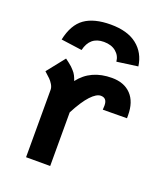

<svg xmlns="http://www.w3.org/2000/svg" viewBox="-136 -828 790 920"><g transform="rotate(20 259.0 -368.0)"><path d="M267.6 -647Q196.8 -647 179.7 -573.7L72.8 -588.4Q89.8 -668.5 137.7 -702.4Q185.5 -736.3 270.5 -736.3Q356 -736.3 404.5 -698Q453.1 -659.7 462.4 -592.8L355.5 -578.1Q353 -607.9 329.6 -627.4Q306.2 -647 267.6 -647ZM197.3 -421.9Q255.4 -498 363.3 -498Q425.3 -498 460.7 -461.2Q496.1 -424.3 496.1 -355.5V-340.8L373 -339.8Q374 -350.6 374 -361.3Q374 -399.4 341.8 -399.4Q319.8 -399.4 291 -368.7Q262.2 -337.9 228.5 -273.4V0H105.5V-343.8Q105.5 -356.9 97.2 -370.6Q88.9 -384.3 80.1 -392.8Q71.3 -401.4 51.8 -418.9L124 -509.8Q127.4 -507.3 140.9 -497.1Q154.3 -486.8 158.7 -482.4Q163.1 -478 172.1 -468.3Q181.2 -458.5 186.8 -447.5Q192.4 -436.5 197.3 -421.9Z"/></g></svg>

Font: Fantasque Sans Mono
Style: Bold
Weight: 700
Monospace: yes
Designer: Jany Belluz
Version: Version 1.8.0 ; ttfautohint (v1.8.2)